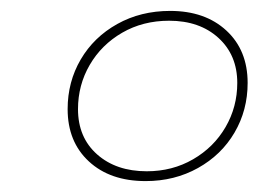

<svg xmlns="http://www.w3.org/2000/svg" viewBox="-20 -764 474 352"><path d="M104 -564Q104 -614 128 -655Q152 -696 195 -720Q238 -744 292 -744Q356 -744 395 -708Q434 -672 434 -612Q434 -562 410 -521Q386 -480 343 -456Q300 -432 247 -432Q182 -432 143 -468Q104 -504 104 -564ZM415 -612Q415 -663 380.5 -694.5Q346 -726 290 -726Q242 -726 204 -704Q166 -682 144.5 -645Q123 -608 123 -564Q123 -512 158 -481Q193 -450 249 -450Q296 -450 334 -472Q372 -494 393.5 -531Q415 -568 415 -612Z"/></svg>

Font: Montserrat Alternates Thin
Style: Italic
Weight: 250
Italic angle: -11.3°
Designer: Julieta Ulanovsky
Foundry: Julieta Ulanovsky
Version: Version 7.200